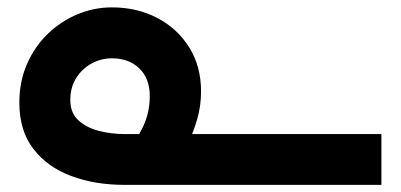

<svg xmlns="http://www.w3.org/2000/svg" viewBox="-20 -456 1110 532"><path d="M537.1 -202.6Q537.1 -272.4 504.2 -324.8Q471.4 -377.2 415.5 -406.4Q359.6 -435.6 290 -435.6Q240.8 -435.6 194.9 -416.5Q149 -397.4 112.5 -362.3Q76.1 -327.2 54.9 -278.8Q33.6 -230.4 33.6 -171.4Q33.6 -94 72.3 -43.7Q110.9 6.7 176.7 31.4Q242.6 56.2 324.2 56.2H1036.8V-84.5H326.1Q288.2 -84.5 253.5 -93.5Q218.8 -102.5 196.8 -123.1Q174.8 -143.7 174.8 -178.8Q174.8 -213.8 191.1 -239.7Q207.4 -265.6 233.7 -280Q260.1 -294.4 290 -294.4Q337.1 -294.4 366 -266.5Q395 -238.7 395 -189.5Q395 -143.4 375.8 -103.9Q356.6 -64.4 328.6 -27L432.4 48.4Q447.6 29.2 465.6 2.6Q483.6 -24.1 499.8 -56.8Q516.1 -89.5 526.6 -126.4Q537.1 -163.2 537.1 -202.6Z"/></svg>

Font: Estedad VF
Style: Regular
Weight: 100
Designer: Amin Abedi
Version: Version 7.3